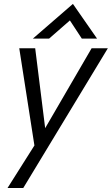

<svg xmlns="http://www.w3.org/2000/svg" viewBox="-20 -729 559 959"><path d="M17.6 210 151.9 -2.4 76.2 -487.8H155.8L205.6 -88.9L437.5 -487.8H518.6L96.2 210ZM144 -536.1 344.2 -709.5 464.8 -536.1H388.7L329.1 -627L225.1 -536.1Z"/></svg>

Font: Acari Sans
Style: Italic
Weight: 400
Italic angle: -13°
Designer: Alfredo Marco Pradil and Stefan Peev
Foundry: Hanken Design Co.
Version: Version 1.045;January 11, 2019;FontCreator 11.5.0.2425 64-bi